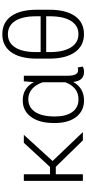

<svg xmlns="http://www.w3.org/2000/svg" viewBox="453 -1214 771 1718"><g transform="rotate(-90 839.0 -355.5)"><path d="M205.1 -242.2H138.2V0H79.1V-528.3H138.2V-293.9H203.6L419.9 -528.3H491.2L256.8 -271L515.6 0H441.4Z M1020 -528.3V-130.9Q1020.5 -42.5 1069.3 -42.5Q1079.6 -42.5 1093.8 -46.4L1102.1 -1Q1082 10.3 1054.2 10.3Q1016.1 10.3 993.4 -12Q970.7 -34.2 963.9 -85.9Q910.2 10.3 798.3 10.3Q710 10.3 656 -53.5Q602.1 -117.2 597.2 -229L596.7 -259.8Q596.7 -389.2 651.4 -463.6Q706.1 -538.1 799.3 -538.1Q910.2 -538.1 962.9 -438L969.7 -528.3ZM655.3 -249.5Q655.3 -149.9 695.3 -94.5Q735.4 -39.1 809.1 -39.1Q916 -39.1 961.4 -156.7V-359.9Q939.9 -421.4 901.1 -454.8Q862.3 -488.3 810.1 -488.3Q737.3 -488.3 696.3 -427.7Q655.3 -367.2 655.3 -249.5Z M1610.4 -300.8Q1610.4 -151.4 1553.7 -70.8Q1497.1 9.8 1392.1 9.8Q1288.6 9.8 1231.4 -69.8Q1174.3 -149.4 1172.9 -294.4V-412.1Q1172.9 -560.5 1230 -640.6Q1287.1 -720.7 1391.1 -720.7Q1495.6 -720.7 1552.5 -641.6Q1609.4 -562.5 1610.4 -416.5ZM1231.4 -377.9H1551.8V-419.4Q1551.8 -541.5 1509.5 -606.2Q1467.3 -670.9 1391.1 -670.9Q1314.9 -670.9 1273.2 -606Q1231.4 -541 1231.4 -417.5ZM1551.8 -328.1H1231.4V-294.4Q1231.4 -174.8 1273.4 -107.2Q1315.4 -39.6 1392.1 -39.6Q1466.3 -39.6 1508.3 -103.3Q1550.3 -167 1551.8 -287.1Z"/></g></svg>

Font: RobotoInd Light
Style: Regular
Weight: 300
Designer: Google
Version: Version 2.001151; 2014